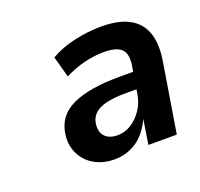

<svg xmlns="http://www.w3.org/2000/svg" viewBox="-69 -791 490 470"><g transform="rotate(-20 176.0 -556.5)"><path d="M157 -398Q127 -398 104.5 -411Q82 -424 71 -447Q60 -470 64 -497Q70 -543 113.5 -563.5Q157 -584 237 -584H281L274 -541H237Q206 -541 186 -536Q166 -531 155.5 -521Q145 -511 143 -496Q140 -475 151 -463Q162 -451 184 -451Q203 -451 219.5 -461.5Q236 -472 247.5 -489Q259 -506 263 -527L275 -601Q279 -630 266 -642Q253 -654 221 -654Q196 -654 169.5 -647.5Q143 -641 118 -628L103 -683Q130 -699 166 -707Q202 -715 236 -715Q281 -715 308 -700.5Q335 -686 345.5 -658Q356 -630 350 -588L320 -403H246L256 -467Q239 -431 213.5 -414.5Q188 -398 157 -398Z"/></g></svg>

Font: Nunito Sans 10pt SemiCondensed
Style: Bold Italic
Weight: 700
Width: 4
Italic angle: -9°
Designer: Vernon Adams
Foundry: Vernon Adams
Version: Version 3.101;gftools[0.9.27]